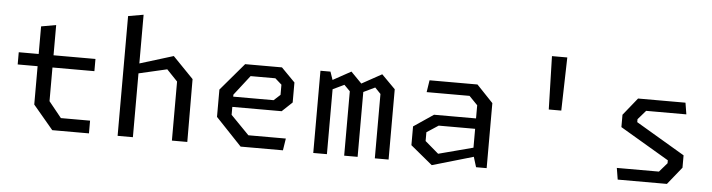

<svg xmlns="http://www.w3.org/2000/svg" viewBox="-47 -974 4434 1195"><g transform="rotate(5 2170.0 -377.0)"><path d="M178.5 -149V-637.2L271.3 -653.8V-178L351 -79.3H533.3V0.2H304ZM54 -464.8H533.3V-388.5H54Z M1051.5 -369 984.2 -439.5 749.3 -385.2V-442.7L1017.5 -525.3L1146.3 -392.5L1147.7 0H1051.5ZM712.3 -748.3 807.8 -765V0H712.3Z M1318.3 -171.5V-342.2L1464.2 -513.7H1694.2L1779.7 -426.8V-301.8L1716 -241.8H1376.8V-305.8H1660.2L1700.2 -342.5V-406.2L1659.2 -442.5H1504.5L1407.8 -318.2V-192.2L1522.8 -74.5H1756.8L1745.2 0H1480.8Z M2319.3 -402.3 2283.5 -439.5 2170 -385.2V-442.7L2319.8 -525.3L2405.3 -439.2V0H2319.3ZM1934.7 -513.7H1997.3L2020 -447.2V0H1934.7ZM2127.8 -402.3 2091 -439.5 1977.5 -385.2V-442.7L2127.3 -525.3L2211.8 -439.2V0H2127.8Z M2925.2 -86.2V-384.7L2872.7 -438.8H2604.7L2616.3 -513.7H2915.8L3018 -406.2V0H2951.8ZM2539 -101.5V-218.8L2662.8 -302.5H2957.5V-237.5H2697.5L2624.8 -189.8V-135L2709.2 -62.8L2957.5 -128.2V-70.7L2675.8 11.3Z M3371.3 -397.3 3362.2 -730H3458L3449.5 -397.3Z M3825 -72H4088L4137 -128.5V-146.8L3831.2 -327.5V-404.7L3919 -513.7H4215.3L4227 -441.7H3975.8L3926.8 -385.2V-366.8L4232 -186.2V-109L4144.2 0H3836.7Z"/></g></svg>

Font: Monaspace Krypton Var
Style: Regular
Weight: 400
Designer: Riley Cran and the Lettermatic Team
Version: Version 1.101 (Monaspace Krypton Var)